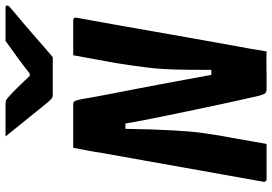

<svg xmlns="http://www.w3.org/2000/svg" viewBox="-165 -820 985 695"><g transform="rotate(-90 327.5 -472.5)"><path d="M154 0Q123 0 90 0Q57 0 26 0Q23 0 21 -1.5Q19 -3 17.5 -5.5Q16 -8 17 -11Q30 -84 43 -157Q56 -230 69 -302.5Q82 -375 95 -448.5Q108 -522 121 -594Q125 -621 130 -647.5Q135 -674 140 -700Q160 -700 189 -700Q218 -700 247 -700Q276 -700 296 -700Q302 -700 305 -698.5Q308 -697 310.5 -691Q313 -685 316 -670Q320 -646 325.5 -616Q331 -586 338 -550Q345 -514 353 -473Q361 -432 369.5 -386Q378 -340 387.5 -289.5Q397 -239 407 -183L377 -200H442L422 -187Q422 -247 422.5 -291Q423 -335 425 -369Q427 -403 430.5 -431.5Q434 -460 438 -488Q442 -516 447 -547Q454 -586 461 -623.5Q468 -661 475 -700Q506 -700 539 -700Q572 -700 602 -700Q607 -700 609.5 -697Q612 -694 611 -689Q598 -617 585 -544.5Q572 -472 559.5 -399.5Q547 -327 534 -255Q521 -183 508 -110Q503 -83 498 -55.5Q493 -28 489 0Q469 -1 443.5 -0.5Q418 0 393.5 0Q369 0 351 0Q343 0 338 -4.5Q333 -9 327 -33Q315 -85 302.5 -143Q290 -201 277 -263Q264 -325 250.5 -391Q237 -457 225 -527L256 -511H188L209 -524Q208 -464 206.5 -418.5Q205 -373 203 -338Q201 -303 198.5 -274.5Q196 -246 192 -220Q188 -194 184 -168Q176 -127 169 -84.5Q162 -42 154 0ZM468 -774Q454 -774 426.5 -774Q399 -774 372.5 -774Q346 -774 332 -774Q325 -774 320 -777Q315 -780 304 -793Q297 -801 283.5 -818Q270 -835 252.5 -856.5Q235 -878 216.5 -901Q198 -924 181 -945Q206 -945 239 -945Q272 -945 297 -945Q308 -945 312 -943Q316 -941 323 -935Q337 -923 360.5 -899Q384 -875 419 -837L370 -857Q385 -858 402.5 -857.5Q420 -857 436 -857L381 -835Q426 -872 462.5 -898.5Q499 -925 527 -945H645Q649 -945 651 -944.5Q653 -944 654 -942.5Q655 -941 655 -938Q654 -934 650 -930Q646 -926 629 -912Q614 -900 593 -882Q572 -864 549 -844Q526 -824 505 -805.5Q484 -787 468 -774Z"/></g></svg>

Font: RecMonoLinear Nerd Font Mono
Style: Bold Italic
Weight: 700
Italic angle: -10°
Monospace: yes
Version: Version 1.085; ttfautohint (v1.8.4.7-5d5b);Nerd Fonts 3.2.1